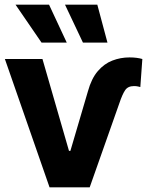

<svg xmlns="http://www.w3.org/2000/svg" viewBox="-20 -797 627 817"><path d="M0.8 -545.9H160.7L273.6 -154.9H279.5L354.1 -408.4Q369 -462.6 396 -494.1Q423 -525.7 457.9 -539.2Q492.8 -552.7 531.1 -552.7Q548.1 -552.7 562 -550.8Q575.8 -548.9 585.7 -545.9L577.1 -426.6Q573.3 -427.5 567 -429.1Q560.6 -430.7 550 -430.7Q524.3 -430.7 512.5 -413.2Q500.6 -395.7 487.9 -357.8L361.7 0H190.8ZM156.8 -615.6 46.1 -777.1H188.7L264.1 -615.6ZM333 -615.6 256.6 -777.1H394.1L437.3 -615.6Z"/></svg>

Font: Inter Tight
Style: Regular
Weight: 400
Designer: Rasmus Andersson
Foundry: rsms
Version: Version 3.002